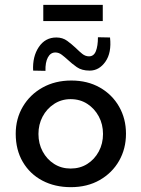

<svg xmlns="http://www.w3.org/2000/svg" viewBox="-20 -764 585 794"><path d="M45 -211Q45 -273 74.5 -323Q104 -373 156 -402Q208 -431 275 -431Q342 -431 393 -402Q444 -373 472.5 -323Q501 -273 501 -211Q501 -149 472.5 -99Q444 -49 392.5 -19.5Q341 10 273 10Q207 10 155.5 -17Q104 -44 74.5 -94Q45 -144 45 -211ZM139 -210Q139 -170 156.5 -137.5Q174 -105 204 -86Q234 -67 272 -67Q311 -67 341 -86Q371 -105 388.5 -137.5Q406 -170 406 -210Q406 -250 388.5 -282.5Q371 -315 341 -334.5Q311 -354 272 -354Q234 -354 203.5 -334Q173 -314 156 -281.5Q139 -249 139 -210ZM351 -472Q318 -472 297.5 -486.5Q277 -501 260 -517Q248 -528 235.5 -537.5Q223 -547 209 -547Q189 -547 178 -526.5Q167 -506 168 -471L117 -472Q114 -530 140.5 -569.5Q167 -609 213 -609Q239 -609 258 -595Q277 -581 294 -565Q307 -552 320 -541.5Q333 -531 348 -531Q368 -531 376.5 -552.5Q385 -574 385 -610L435 -609Q442 -546 416 -509Q390 -472 351 -472ZM159 -744H405V-677H159Z"/></svg>

Font: Synthetic
Style: Regular
Weight: 400
Designer: Santiago Orozco
Foundry: Typemade
Version: Version 2.000; ttfautohint (v1.8.4.7-5d5b)